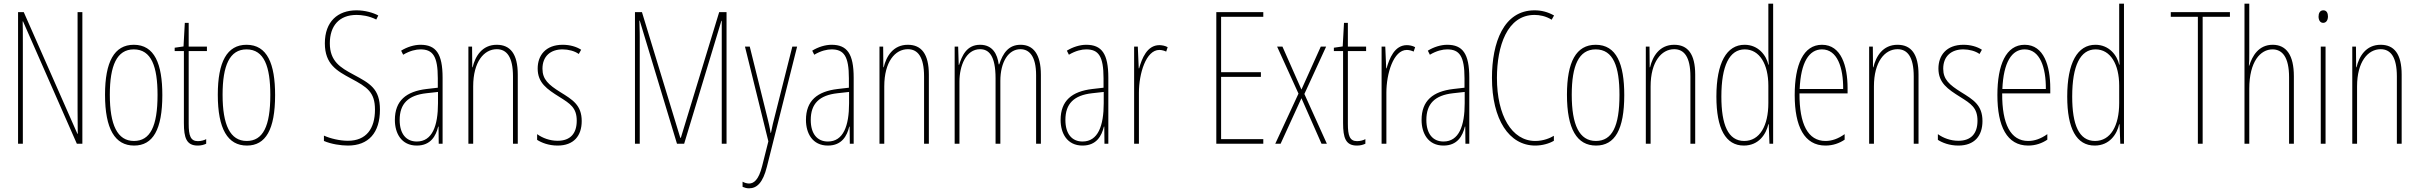

<svg xmlns="http://www.w3.org/2000/svg" viewBox="-20 -780 13123 1042"><path d="M427 0V-714H401V-181C401 -152 402 -99 402 -54H400L109 -714H78V0H104V-548C104 -604 104 -637 103 -664H105L397 0Z M861 -264C861 -433 819 -537 706 -537C600 -537 550 -444 550 -266C550 -80 604 10 708 10C810 10 861 -77 861 -264ZM576 -266C576 -424 614 -512 706 -512C802 -512 835 -418 835 -265C835 -94 795 -15 707 -15C617 -15 576 -102 576 -266Z M1054 -14C1014 -14 1004 -44 1004 -108V-503H1103V-527H1004V-656H983L976 -528L928 -521V-503H978V-112C978 -32 992 10 1053 10C1072 10 1086 6 1099 0V-25C1089 -19 1071 -14 1054 -14Z M1473 -264C1473 -433 1431 -537 1318 -537C1212 -537 1162 -444 1162 -266C1162 -80 1216 10 1320 10C1422 10 1473 -77 1473 -264ZM1188 -266C1188 -424 1226 -512 1318 -512C1414 -512 1447 -418 1447 -265C1447 -94 1407 -15 1319 -15C1229 -15 1188 -102 1188 -266Z M2042 -185C2042 -299 1988 -327 1897 -376C1828 -413 1770 -447 1770 -545C1770 -640 1821 -699 1915 -699C1942 -699 1983 -694 2022 -674L2033 -696C2006 -711 1960 -724 1915 -724C1813 -724 1743 -663 1743 -545C1743 -431 1809 -395 1885 -354C1973 -307 2015 -280 2015 -185C2015 -82 1968 -16 1868 -16C1825 -16 1773 -28 1738 -44V-15C1777 2 1830 10 1868 10C1980 10 2042 -59 2042 -185Z M2262 -537C2228 -537 2189 -525 2157 -505L2168 -483C2205 -505 2238 -512 2262 -512C2329 -512 2356 -475 2356 -355V-304L2295 -297C2185 -284 2123 -234 2123 -129C2123 -57 2158 10 2242 10C2318 10 2346 -43 2358 -93H2360L2361 0H2382V-358C2382 -489 2346 -537 2262 -537ZM2294 -274 2357 -281V-220C2357 -97 2326 -12 2242 -12C2184 -12 2149 -54 2149 -129C2149 -217 2195 -263 2294 -274Z M2676 -537C2596 -537 2559 -474 2545 -415H2543L2542 -527H2522V0H2548V-311C2548 -445 2607 -513 2676 -513C2730 -513 2764 -471 2764 -365V0H2790V-375C2790 -488 2749 -537 2676 -537Z M3137 -123C3137 -210 3087 -239 3021 -280C2957 -320 2924 -349 2924 -407C2924 -475 2968 -512 3033 -512C3065 -512 3099 -503 3121 -487L3134 -510C3108 -527 3072 -537 3034 -537C2941 -537 2898 -479 2898 -408C2898 -330 2949 -296 3016 -254C3075 -217 3110 -195 3110 -125C3110 -56 3076 -16 3006 -16C2964 -16 2924 -31 2895 -52V-21C2918 -6 2957 10 3006 10C3094 10 3137 -43 3137 -123Z M3654 0H3693L3895 -667H3897V0H3923V-714H3883L3675 -32H3672L3464 -714H3426V0H3452V-579C3452 -588 3452 -607 3450 -668H3452Z M4023 -527 4150 -13 4116 122C4097 198 4070 216 4045 216C4034 216 4020 212 4010 206V234C4022 239 4032 242 4045 242C4087 242 4120 213 4142 125L4306 -527H4280L4183 -142C4177 -120 4172 -99 4164 -59H4162C4159 -73 4161 -76 4145 -140L4049 -527Z M4493 -537C4459 -537 4420 -525 4388 -505L4399 -483C4436 -505 4469 -512 4493 -512C4560 -512 4587 -475 4587 -355V-304L4526 -297C4416 -284 4354 -234 4354 -129C4354 -57 4389 10 4473 10C4549 10 4577 -43 4589 -93H4591L4592 0H4613V-358C4613 -489 4577 -537 4493 -537ZM4525 -274 4588 -281V-220C4588 -97 4557 -12 4473 -12C4415 -12 4380 -54 4380 -129C4380 -217 4426 -263 4525 -274Z M4907 -537C4827 -537 4790 -474 4776 -415H4774L4773 -527H4753V0H4779V-311C4779 -445 4838 -513 4907 -513C4961 -513 4995 -471 4995 -365V0H5021V-375C5021 -488 4980 -537 4907 -537Z M5519 -537C5453 -537 5423 -491 5403 -431H5400C5393 -486 5367 -537 5299 -537C5224 -537 5200 -474 5185 -428H5183L5180 -527H5161V0H5187V-337C5187 -422 5222 -513 5299 -513C5346 -513 5383 -479 5383 -355V0H5409V-341C5409 -444 5453 -513 5518 -513C5566 -513 5603 -475 5603 -372V0H5629V-374C5629 -487 5587 -537 5519 -537Z M5875 -537C5841 -537 5802 -525 5770 -505L5781 -483C5818 -505 5851 -512 5875 -512C5942 -512 5969 -475 5969 -355V-304L5908 -297C5798 -284 5736 -234 5736 -129C5736 -57 5771 10 5855 10C5931 10 5959 -43 5971 -93H5973L5974 0H5995V-358C5995 -489 5959 -537 5875 -537ZM5907 -274 5970 -281V-220C5970 -97 5939 -12 5855 -12C5797 -12 5762 -54 5762 -129C5762 -217 5808 -263 5907 -274Z M6272 -535C6205 -535 6177 -462 6162 -409H6160L6155 -527H6135V0H6161V-277C6161 -380 6199 -509 6272 -509C6286 -509 6301 -504 6309 -500L6317 -524C6303 -532 6285 -535 6272 -535Z M6836 0V-25H6607V-363H6823V-388H6607V-689H6836V-714H6581V0Z M7027 -272 6901 0H6930L7043 -247L7152 0H7181L7059 -270L7177 -527H7148L7043 -294L6940 -527H6911Z M7345 -14C7305 -14 7295 -44 7295 -108V-503H7394V-527H7295V-656H7274L7267 -528L7219 -521V-503H7269V-112C7269 -32 7283 10 7344 10C7363 10 7377 6 7390 0V-25C7380 -19 7362 -14 7345 -14Z M7615 -535C7548 -535 7520 -462 7505 -409H7503L7498 -527H7478V0H7504V-277C7504 -380 7542 -509 7615 -509C7629 -509 7644 -504 7652 -500L7660 -524C7646 -532 7628 -535 7615 -535Z M7834 -537C7800 -537 7761 -525 7729 -505L7740 -483C7777 -505 7810 -512 7834 -512C7901 -512 7928 -475 7928 -355V-304L7867 -297C7757 -284 7695 -234 7695 -129C7695 -57 7730 10 7814 10C7890 10 7918 -43 7930 -93H7932L7933 0H7954V-358C7954 -489 7918 -537 7834 -537ZM7866 -274 7929 -281V-220C7929 -97 7898 -12 7814 -12C7756 -12 7721 -54 7721 -129C7721 -217 7767 -263 7866 -274Z M8308 -699C8335 -699 8369 -693 8401 -673L8414 -696C8380 -715 8346 -724 8308 -724C8140 -724 8077 -548 8077 -358C8077 -131 8170 10 8312 10C8350 10 8388 -1 8413 -16V-43C8393 -31 8357 -15 8312 -15C8184 -15 8104 -154 8104 -357C8104 -529 8159 -699 8308 -699Z M8795 -264C8795 -433 8753 -537 8640 -537C8534 -537 8484 -444 8484 -266C8484 -80 8538 10 8642 10C8744 10 8795 -77 8795 -264ZM8510 -266C8510 -424 8548 -512 8640 -512C8736 -512 8769 -418 8769 -265C8769 -94 8729 -15 8641 -15C8551 -15 8510 -102 8510 -266Z M9066 -537C8986 -537 8949 -474 8935 -415H8933L8932 -527H8912V0H8938V-311C8938 -445 8997 -513 9066 -513C9120 -513 9154 -471 9154 -365V0H9180V-375C9180 -488 9139 -537 9066 -537Z M9444 10C9525 10 9565 -52 9577 -106H9579L9583 0H9603V-760H9577V-497C9577 -475 9578 -454 9579 -429H9577C9566 -479 9523 -537 9448 -537C9351 -537 9295 -440 9295 -256C9295 -82 9345 10 9444 10ZM9446 -15C9358 -15 9322 -104 9322 -256C9322 -424 9366 -512 9449 -512C9529 -512 9577 -432 9577 -315V-221C9577 -97 9530 -15 9446 -15Z M9868 -537C9767 -537 9720 -429 9720 -264C9720 -94 9772 10 9887 10C9928 10 9963 -3 9991 -22V-52C9956 -27 9922 -15 9887 -15C9792 -15 9745 -106 9746 -273H10007V-301C10007 -421 9973 -537 9868 -537ZM9868 -512C9951 -512 9984 -414 9983 -297H9747C9753 -442 9798 -512 9868 -512Z M10278 -537C10198 -537 10161 -474 10147 -415H10145L10144 -527H10124V0H10150V-311C10150 -445 10209 -513 10278 -513C10332 -513 10366 -471 10366 -365V0H10392V-375C10392 -488 10351 -537 10278 -537Z M10739 -123C10739 -210 10689 -239 10623 -280C10559 -320 10526 -349 10526 -407C10526 -475 10570 -512 10635 -512C10667 -512 10701 -503 10723 -487L10736 -510C10710 -527 10674 -537 10636 -537C10543 -537 10500 -479 10500 -408C10500 -330 10551 -296 10618 -254C10677 -217 10712 -195 10712 -125C10712 -56 10678 -16 10608 -16C10566 -16 10526 -31 10497 -52V-21C10520 -6 10559 10 10608 10C10696 10 10739 -43 10739 -123Z M10968 -537C10867 -537 10820 -429 10820 -264C10820 -94 10872 10 10987 10C11028 10 11063 -3 11091 -22V-52C11056 -27 11022 -15 10987 -15C10892 -15 10845 -106 10846 -273H11107V-301C11107 -421 11073 -537 10968 -537ZM10968 -512C11051 -512 11084 -414 11083 -297H10847C10853 -442 10898 -512 10968 -512Z M11348 10C11429 10 11469 -52 11481 -106H11483L11487 0H11507V-760H11481V-497C11481 -475 11482 -454 11483 -429H11481C11470 -479 11427 -537 11352 -537C11255 -537 11199 -440 11199 -256C11199 -82 11249 10 11348 10ZM11350 -15C11262 -15 11226 -104 11226 -256C11226 -424 11270 -512 11353 -512C11433 -512 11481 -432 11481 -315V-221C11481 -97 11434 -15 11350 -15Z M11934 0V-689H12082V-714H11761V-689H11908V0Z M12187 -492V-760H12161V0H12187V-298C12187 -447 12248 -512 12313 -512C12365 -512 12403 -472 12403 -360V0H12429V-366C12429 -481 12388 -537 12314 -537C12237 -537 12203 -475 12187 -424H12185C12187 -446 12187 -461 12187 -492Z M12589 -724C12569 -724 12563 -706 12563 -690C12563 -672 12571 -656 12588 -656C12604 -656 12614 -670 12614 -691C12614 -707 12608 -724 12589 -724ZM12601 -527H12575V0H12601Z M12900 -537C12820 -537 12783 -474 12769 -415H12767L12766 -527H12746V0H12772V-311C12772 -445 12831 -513 12900 -513C12954 -513 12988 -471 12988 -365V0H13014V-375C13014 -488 12973 -537 12900 -537Z"/></svg>

Font: Noto Sans Myanmar ExtraCondensed Thin
Style: Regular
Weight: 100
Width: 2
Designer: Monotype Design Team
Foundry: Monotype Imaging Inc.
Version: Version 2.107